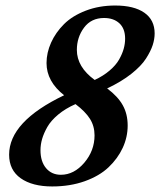

<svg xmlns="http://www.w3.org/2000/svg" viewBox="-20 -671 583 699"><path d="M169.9 7.8Q97.7 7.8 55.4 -22Q13.2 -51.8 13.2 -107.9Q13.2 -228.5 213.4 -324.2Q149.4 -374.5 149.4 -441.4Q149.4 -479 166 -515.9Q182.6 -552.7 212.9 -583Q243.2 -613.3 292 -632.1Q340.8 -650.9 399.4 -650.9Q467.8 -650.9 505.4 -624.8Q543 -598.6 543 -549.3Q543 -528.8 535.9 -506.8Q528.8 -484.9 511.5 -457.8Q494.1 -430.7 458 -402.1Q421.9 -373.5 370.1 -349.1Q409.2 -319.8 427 -287.8Q444.8 -255.9 444.8 -213.9Q444.8 -171.9 426.8 -132.8Q408.7 -93.8 375.2 -62Q341.8 -30.3 288.3 -11.2Q234.9 7.8 169.9 7.8ZM324.7 -379.9Q356 -394.5 378.9 -414.1Q401.9 -433.6 413.6 -454.3Q425.3 -475.1 430.4 -493.7Q435.5 -512.2 435.5 -530.3Q435.5 -566.9 414.6 -586.2Q393.6 -605.5 358.9 -605.5Q312 -605.5 285.9 -570.3Q259.8 -535.2 259.8 -489.3Q259.8 -427.2 324.7 -379.9ZM201.7 -34.7Q249.5 -34.7 286.9 -78.6Q324.2 -122.6 324.2 -178.2Q324.2 -211.9 307.4 -238.5Q290.5 -265.1 254.9 -292Q218.3 -275.9 191.9 -253.9Q165.5 -231.9 152.3 -208.7Q139.2 -185.5 133.3 -165Q127.4 -144.5 127.4 -124Q127.4 -83 147.7 -58.8Q168 -34.7 201.7 -34.7Z"/></svg>

Font: Elstob 14pt
Style: Bold Italic
Weight: 700
Italic angle: -20°
Designer: Peter S. Baker
Version: Version 1.015